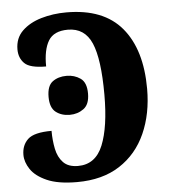

<svg xmlns="http://www.w3.org/2000/svg" viewBox="-52 -772 731 829"><g transform="rotate(-5 313.0 -357.0)"><path d="M249 10Q167 10 118.5 -11.5Q70 -33 49 -64.5Q28 -96 28 -127Q28 -169 55 -194.5Q82 -220 158 -220Q158 -179 165.5 -142Q173 -105 195 -82Q217 -59 259 -59Q335 -59 367 -137.5Q399 -216 399 -356Q399 -510 369 -579.5Q339 -649 266 -649Q205 -649 181.5 -610Q158 -571 159 -499Q89 -499 65.5 -522.5Q42 -546 42 -583Q42 -632 74 -663Q106 -694 157 -709Q208 -724 266 -724Q427 -724 506 -629.5Q585 -535 585 -365Q585 -257 547 -172Q509 -87 434 -38.5Q359 10 249 10ZM243 -282Q207 -282 182.5 -301Q158 -320 158 -367Q158 -415 182.5 -433Q207 -451 243 -451Q277 -451 303 -433Q329 -415 329 -367Q329 -320 303 -301Q277 -282 243 -282Z"/></g></svg>

Font: Noto Serif Condensed Black
Style: Regular
Weight: 900
Width: 3
Designer: Monotype Design Team
Foundry: Monotype Imaging Inc.
Version: Version 2.015; ttfautohint (v1.8.4.7-5d5b)